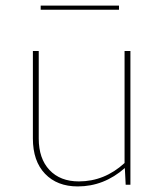

<svg xmlns="http://www.w3.org/2000/svg" viewBox="-20 -663 595 689"><path d="M126 -628V-643H407V-628ZM259 6Q185 6 141.5 -39.5Q98 -85 98 -166V-480H119V-166Q119 -94 157.5 -53Q196 -12 263 -12Q355 -12 427 -78V-480H448V0H431L428 -60Q353 6 259 6Z"/></svg>

Font: Cantarell Thin
Style: Regular
Weight: 100
Designer: Dave Crossland, Nikolaus Waxweiler, Florian Fecher, Jacques Le Bailly, Eben Sorkin, Alexei Vanyashin, Alexios Zavras, Em
Version: Version 0.303